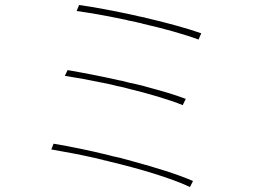

<svg xmlns="http://www.w3.org/2000/svg" viewBox="-20 -748 1040 767"><path d="M784 -615C727 -635 647 -657 565 -676L554 -679C551 -679 547 -680 544 -681L533 -683L522 -686C438 -704 356 -720 296 -728L286 -704C337 -697 401 -686 467 -672L477 -670C483 -669 488 -668 493 -666L504 -664L514 -662C516 -661 518 -661 520 -661L530 -658C534 -657 537 -657 541 -656L551 -653C634 -634 714 -612 773 -590L784 -615ZM722 -353C678 -370 622 -386 562 -402L552 -405C538 -408 524 -412 510 -415L499 -417C489 -420 478 -422 468 -425L457 -427C382 -444 308 -458 250 -468L239 -445C285 -438 340 -428 397 -416L407 -414C421 -411 435 -408 449 -404L460 -402C467 -400 474 -399 481 -397L492 -394C574 -374 653 -351 710 -328L722 -353ZM751 -25C689 -52 601 -79 509 -104L499 -107C490 -109 481 -112 472 -114L462 -117C451 -119 441 -122 430 -124L419 -127C339 -147 259 -163 194 -174L185 -151C238 -142 302 -130 368 -115L379 -112L389 -110C391 -109 393 -109 394 -108L405 -106L416 -103C538 -74 662 -37 739 -1L751 -25Z"/></svg>

Font: Glow Sans SC Normal Thin
Style: Regular
Weight: 100
Designer: Ryoko NISHIZUKA (kana, bopomofo & ideographs); Paul D. Hunt (Latin, Greek & Cyrillic); Sandoll Communications, Soo-young
Version: Version 0.93